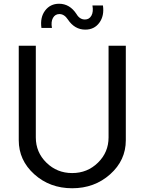

<svg xmlns="http://www.w3.org/2000/svg" viewBox="-20 -994 770 1024"><path d="M435 -836C467 -836 492 -848.3 510 -873C528 -897.7 534.3 -928.3 529 -965H473C477 -942.3 475.2 -924.2 467.5 -910.5C459.8 -896.8 448.3 -890 433 -890C414.3 -890 399.3 -899.7 388 -919C364 -955.7 333 -974 295 -974C263.7 -974 238.8 -961.8 220.5 -937.5C202.2 -913.2 195.7 -882.3 201 -845H257C253 -867 254.8 -884.8 262.5 -898.5C270.2 -912.2 281.7 -919 297 -919C314.3 -919 329.3 -909.3 342 -890C366 -854 397 -836 435 -836ZM365 10C444.3 10 511.8 -14.8 567.5 -64.5C623.2 -114.2 651 -174.7 651 -246V-750H559V-261C559 -208.3 540.2 -163.5 502.5 -126.5C464.8 -89.5 419 -71 365 -71C311 -71 265.2 -89.5 227.5 -126.5C189.8 -163.5 171 -208.3 171 -261V-750H80V-246C80 -174.7 107.7 -114.2 163 -64.5C218.3 -14.8 285.7 10 365 10Z"/></svg>

Font: Orkney
Style: Regular
Weight: 400
Designer: Samuel Oakes and Alfredo Marco Pradil
Foundry: Alfredo Marco Pradil
Version: 1.0; ttfautohint (v1.5)